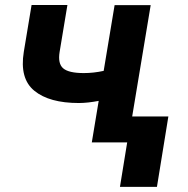

<svg xmlns="http://www.w3.org/2000/svg" viewBox="-20 -566 748 763"><path d="M74.6 -360.1 105.5 -546.2H247.9L217 -360.1Q209.2 -313.2 231.2 -294.4Q253.2 -275.6 312.9 -275.6Q352.3 -275.6 392 -284.4L435.4 -545.5H578.8L505.3 -103.3H649.1L603.7 176.5H456.7L485.4 0H344.8L372.2 -165.1Q351.9 -161.2 331.7 -158.9Q311.4 -156.6 293.3 -156.6Q175.8 -156.6 116.5 -205.3Q57.2 -253.6 74.6 -360.1Z"/></svg>

Font: Inter P
Style: Bold Italic
Weight: 700
Italic angle: 9.39999°
Designer: Rasmus Andersson
Foundry: rsms
Version: Version 3.018;git-588b23468